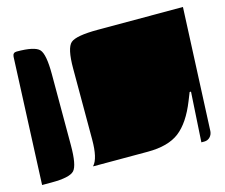

<svg xmlns="http://www.w3.org/2000/svg" viewBox="-76 -590 796 680"><g transform="rotate(-15 322.5 -250.0)"><path d="M192 -27V-28Q213 -50 213 -120V-380Q213 -455 233 -472.5Q253 -490 333 -490H645L625 -40Q624 -27 615.5 -18.5Q607 -10 595 -10H584L595 -193H590L578 -163Q549 -90 508 -58.5Q467 -27 392 -27ZM0 -10 20 -475Q21 -490 35 -490Q101 -490 118 -472Q135 -454 135 -380V-120Q135 -46 118 -28Q101 -10 35 -10Z"/></g></svg>

Font: PrimecolorCV1
Style: Medium
Weight: 500
Designer: gluk
Foundry: gluk
Version: Version 0.672